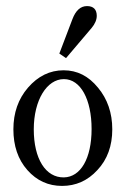

<svg xmlns="http://www.w3.org/2000/svg" viewBox="-20 -605 417 631"><path d="M349 -180C349 -234 333 -280 302 -317C271 -355 234 -374 189 -374C144 -374 105 -355 72 -317C40 -280 24 -234 24 -180C24 -126 39 -81 70 -46C101 -11 139 6 184 6C229 6 268 -11 300 -46C333 -81 349 -126 349 -180ZM281 -181C281 -84 245 -23 190 -22C130 -21 91 -83 91 -180C91 -276 134 -345 190 -345C245 -345 281 -278 281 -181ZM298 -553C298 -574 287 -585 266 -585C245 -585 229 -571 218 -542L175 -429L197 -414L281 -513C292 -526 298 -540 298 -553Z"/></svg>

Font: GFS Philostratos
Style: Regular
Weight: 400
Designer: George D. Matthiopoulos
Foundry: George D. Matthiopoulos
Version: Version 1.000